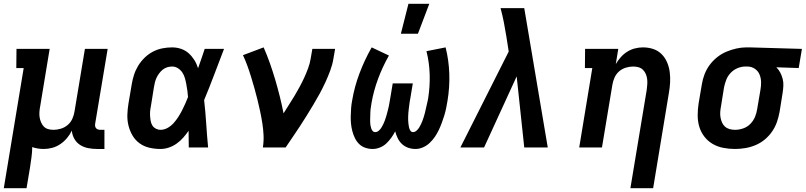

<svg xmlns="http://www.w3.org/2000/svg" viewBox="-25 -778 4251 1013"><path d="M-5 215 100 -419H61L62 -520H237L187 -217Q184 -202 183 -187.5Q182 -173 184 -159.5Q186 -146 191.5 -133Q197 -120 206 -110.5Q215 -101 228.5 -97Q242 -93 257 -93Q276 -93 296 -99Q316 -105 332 -118.5Q348 -132 356.5 -151Q365 -170 368 -189L423 -520H543L477 -125Q476 -118 477 -112Q478 -106 482 -101.5Q486 -97 492 -95Q498 -93 504 -93H526V8H487Q463 8 440 3.5Q417 -1 398 -13Q379 -25 367.5 -45Q356 -65 354 -89Q344 -68 328.5 -49.5Q313 -31 293 -17.5Q273 -4 250.5 2Q228 8 206 8Q190 8 174.5 5.5Q159 3 145 -2Q145 25 141 52.5Q137 80 133 108L115 215Z M822 8Q792 8 763.5 1.5Q735 -5 712 -21.5Q689 -38 674.5 -62.5Q660 -87 653 -115Q646 -143 647 -173Q648 -203 653 -233L670 -333Q674 -358 682 -383Q690 -408 704 -431Q718 -454 738 -473.5Q758 -493 782 -505.5Q806 -518 832 -523Q858 -528 883 -528Q908 -528 931 -520Q954 -512 971 -496.5Q988 -481 1000.5 -461Q1013 -441 1020 -418Q1029 -444 1038 -469.5Q1047 -495 1055 -520H1157Q1131 -453 1105.5 -385Q1080 -317 1052 -250Q1059 -188 1063 -125.5Q1067 -63 1073 0H971Q970 -22 970.5 -44Q971 -66 970 -88Q957 -69 941.5 -51.5Q926 -34 907 -20.5Q888 -7 866 0.5Q844 8 822 8ZM822 -93Q841 -93 859 -103Q877 -113 890.5 -128Q904 -143 915 -160Q926 -177 935 -194.5Q944 -212 952 -230Q960 -248 967 -266Q966 -283 963.5 -300Q961 -317 958 -333.5Q955 -350 950.5 -366Q946 -382 937 -395.5Q928 -409 914 -418Q900 -427 883 -427Q870 -427 857 -423Q844 -419 833.5 -410.5Q823 -402 814.5 -390.5Q806 -379 800.5 -367Q795 -355 792 -342Q789 -329 787 -317L771 -217Q768 -203 767 -190Q766 -177 767 -163.5Q768 -150 770.5 -137.5Q773 -125 779.5 -115Q786 -105 797.5 -99Q809 -93 822 -93Z M1362 0Q1367 -33 1365.5 -65Q1364 -97 1359 -128.5Q1354 -160 1347.5 -190.5Q1341 -221 1333.5 -251.5Q1326 -282 1317.5 -312Q1309 -342 1300 -371.5Q1291 -401 1280.5 -430Q1270 -459 1257 -487L1366 -528Q1384 -487 1399 -444.5Q1414 -402 1427 -358Q1440 -314 1451 -270Q1462 -226 1471 -180Q1485 -203 1500 -226Q1515 -249 1529 -272.5Q1543 -296 1556 -320Q1569 -344 1580 -368Q1591 -392 1600.5 -417.5Q1610 -443 1614 -468L1623 -520H1743L1734 -468Q1729 -437 1717.5 -406Q1706 -375 1692 -344.5Q1678 -314 1662 -284.5Q1646 -255 1628.5 -226Q1611 -197 1593.5 -168.5Q1576 -140 1557.5 -112Q1539 -84 1520 -56Q1501 -28 1482 0Z M1941 8Q1921 8 1902 1.5Q1883 -5 1869.5 -18.5Q1856 -32 1847.5 -49.5Q1839 -67 1834 -86Q1829 -105 1827 -125Q1825 -145 1825.5 -165.5Q1826 -186 1827.5 -207Q1829 -228 1833 -248Q1845 -320 1871.5 -390.5Q1898 -461 1936 -528L2027 -485Q1993 -425 1969.5 -361.5Q1946 -298 1935 -234Q1934 -225 1932.5 -217Q1931 -209 1930 -200.5Q1929 -192 1929 -183.5Q1929 -175 1928.5 -166.5Q1928 -158 1928 -149.5Q1928 -141 1928 -133Q1928 -125 1929.5 -117Q1931 -109 1933.5 -101Q1936 -93 1941 -87Q1946 -81 1955 -81Q1965 -81 1973.5 -88.5Q1982 -96 1987.5 -105Q1993 -114 1997.5 -123.5Q2002 -133 2005.5 -142.5Q2009 -152 2012 -162Q2015 -172 2017.5 -181.5Q2020 -191 2022.5 -201Q2025 -211 2027 -220.5Q2029 -230 2030.5 -240Q2032 -250 2034 -260L2047 -338H2153L2140 -260Q2138 -250 2136.5 -240.5Q2135 -231 2134 -221Q2133 -211 2131.5 -201.5Q2130 -192 2129.5 -182.5Q2129 -173 2128.5 -163Q2128 -153 2128.5 -143.5Q2129 -134 2130 -124.5Q2131 -115 2133 -106Q2135 -97 2140 -89Q2145 -81 2154 -81Q2164 -81 2172.5 -88.5Q2181 -96 2186.5 -105Q2192 -114 2196.5 -123.5Q2201 -133 2204.5 -142.5Q2208 -152 2211 -161.5Q2214 -171 2216.5 -181Q2219 -191 2221 -200.5Q2223 -210 2225.5 -220Q2228 -230 2230 -239.5Q2232 -249 2234 -259Q2244 -323 2242 -386Q2240 -449 2225 -508L2326 -528Q2343 -461 2345.5 -389.5Q2348 -318 2336 -246Q2333 -227 2329 -207.5Q2325 -188 2319 -168.5Q2313 -149 2306 -130Q2299 -111 2290 -92Q2281 -73 2269 -55.5Q2257 -38 2241.5 -23.5Q2226 -9 2206.5 -0.5Q2187 8 2167 8Q2147 8 2128.5 1.5Q2110 -5 2096 -18Q2082 -31 2073.5 -48.5Q2065 -66 2060 -85Q2051 -67 2039 -50.5Q2027 -34 2012.5 -20.5Q1998 -7 1979 0.5Q1960 8 1941 8ZM2090 -600 2130 -758H2240L2180 -600Z M2404 0 2659 -506 2647 -583Q2641 -621 2633.5 -659.5Q2626 -698 2616 -735H2741L2865 0H2741L2701 -375L2529 0Z M3301 215 3387 -303Q3389 -318 3390 -332.5Q3391 -347 3389.5 -360.5Q3388 -374 3382.5 -387Q3377 -400 3367.5 -409.5Q3358 -419 3344.5 -423Q3331 -427 3316 -427Q3297 -427 3277 -421Q3257 -415 3241.5 -401.5Q3226 -388 3217.5 -369Q3209 -350 3206 -331L3151 0H3031L3100 -419H3061L3062 -520H3237L3224 -440Q3235 -459 3250 -476Q3265 -493 3284 -505Q3303 -517 3324.5 -522.5Q3346 -528 3367 -528Q3396 -528 3421.5 -519.5Q3447 -511 3465.5 -492.5Q3484 -474 3494.5 -449.5Q3505 -425 3508.5 -398Q3512 -371 3510.5 -343Q3509 -315 3504 -287L3421 215Z M3853 8Q3821 8 3790.5 2Q3760 -4 3734.5 -19Q3709 -34 3691 -57.5Q3673 -81 3664.5 -109.5Q3656 -138 3656 -169.5Q3656 -201 3661 -233L3678 -333Q3682 -359 3692 -385.5Q3702 -412 3719 -435Q3736 -458 3758.5 -476Q3781 -494 3807 -505Q3833 -516 3860 -522Q3887 -528 3913 -528H3931L4206 -520L4189 -419L4071 -423Q4084 -410 4092 -394.5Q4100 -379 4104.5 -361.5Q4109 -344 4108 -325Q4107 -306 4104 -287L4088 -187Q4083 -160 4074 -134Q4065 -108 4048.5 -84Q4032 -60 4009.5 -41.5Q3987 -23 3960.5 -12Q3934 -1 3906.5 3.5Q3879 8 3853 8ZM3853 -93Q3874 -93 3896 -100.5Q3918 -108 3934 -124.5Q3950 -141 3958.5 -161.5Q3967 -182 3970 -203L3987 -303Q3991 -325 3990.5 -345.5Q3990 -366 3982.5 -384.5Q3975 -403 3958.5 -414.5Q3942 -426 3921 -427H3907Q3887 -427 3866.5 -418.5Q3846 -410 3830.5 -394Q3815 -378 3807 -357.5Q3799 -337 3795 -317L3779 -217Q3776 -202 3775 -187Q3774 -172 3776.5 -158Q3779 -144 3784.5 -131.5Q3790 -119 3800 -110Q3810 -101 3824 -97Q3838 -93 3853 -93Z"/></svg>

Font: Iosevka HT Extended
Style: Bold Italic
Weight: 700
Width: 7
Italic angle: -9°
Monospace: yes
Designer: Belleve Invis
Foundry: Belleve Invis
Version: Version 32.3.0; ttfautohint (v1.8.4)